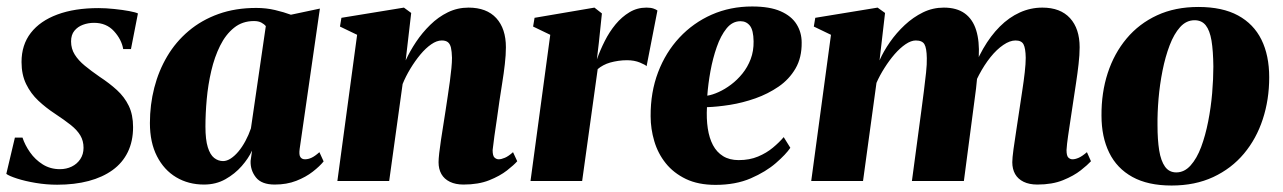

<svg xmlns="http://www.w3.org/2000/svg" viewBox="-28 -559 3962 593"><path d="M376.5 -407.5H352.5Q347.5 -437 324 -462.8Q300.5 -488.5 262.5 -488.5Q244.5 -488.5 228.2 -482.5Q212 -476.5 201.8 -464Q191.5 -451.5 191.5 -431Q191.5 -408.5 202.8 -390.5Q214 -372.5 233.8 -356.2Q253.5 -340 279.5 -322Q310 -302 333.2 -280.8Q356.5 -259.5 369.8 -232Q383 -204.5 383 -166.5Q383 -123 366.8 -89.5Q350.5 -56 319.8 -33.8Q289 -11.5 245.8 0Q202.5 11.5 148.5 11.5Q115.5 11.5 82.5 6Q49.5 0.5 24.8 -7.5Q0 -15.5 -8.5 -22L18 -134H41.5Q49 -111 64.8 -88.5Q80.5 -66 104 -51.2Q127.5 -36.5 157 -36.5Q177 -36.5 193.5 -44.5Q210 -52.5 220 -67.5Q230 -82.5 230 -102.5Q230 -124 220.2 -140.5Q210.5 -157 190.8 -172.8Q171 -188.5 141.5 -208Q114 -226 90.5 -248Q67 -270 52.8 -299.2Q38.5 -328.5 38.5 -367.5Q38.5 -420.5 67.2 -457.5Q96 -494.5 149.2 -514.2Q202.5 -534 276 -534Q299.5 -534 325.2 -531.2Q351 -528.5 371 -524.8Q391 -521 398 -517.5Z M897.5 -99Q895 -80.5 899.8 -73.8Q904.5 -67 914 -67Q924 -67 934.2 -71.8Q944.5 -76.5 958.5 -89L971.5 -60.5Q959.5 -45.5 938 -28.8Q916.5 -12 887 -0.5Q857.5 11 820.5 11Q780 11 762.5 -11Q745 -33 746 -62L750.5 -94Q739.5 -70 718.5 -46Q697.5 -22 668.2 -5.5Q639 11 602 11Q554 11 516.2 -11.5Q478.5 -34 456.8 -76.5Q435 -119 435 -179Q435 -235.5 448.5 -288Q462 -340.5 488.5 -385.2Q515 -430 554.8 -463.5Q594.5 -497 646.8 -515.8Q699 -534.5 763.5 -534.5Q794 -534.5 821.5 -528Q849 -521.5 870.5 -513.5L960 -532.5ZM793 -478.5Q788.5 -484 779.5 -489Q770.5 -494 756.5 -494Q720.5 -494 694.8 -473.2Q669 -452.5 651.8 -417.8Q634.5 -383 624.5 -340Q614.5 -297 610.5 -252.5Q606.5 -208 606.5 -168Q606.5 -127.5 613.8 -104.2Q621 -81 633.5 -71.2Q646 -61.5 661 -61.5Q672.5 -61.5 684.8 -69.5Q697 -77.5 708.5 -91.2Q720 -105 730 -123.5Q740 -142 747 -162.5Z M1225 -372.5Q1238 -401 1257 -429.5Q1276 -458 1300.8 -482.2Q1325.5 -506.5 1355.2 -521Q1385 -535.5 1419 -535.5Q1475 -535.5 1504.8 -503Q1534.5 -470.5 1534.5 -413Q1534.5 -389.5 1531.2 -361Q1528 -332.5 1523.2 -303.2Q1518.5 -274 1514.5 -247Q1511.5 -222.5 1507 -193.8Q1502.5 -165 1499 -139Q1495.5 -113 1493.5 -95.5Q1493.5 -77.5 1499.5 -72.2Q1505.5 -67 1512 -67Q1520.5 -67 1531.5 -71.8Q1542.5 -76.5 1556.5 -89L1569.5 -61Q1559.5 -49.5 1537.8 -32.5Q1516 -15.5 1482.8 -2.2Q1449.5 11 1403.5 11Q1379 11 1361.5 2.5Q1344 -6 1335.2 -21.5Q1326.5 -37 1326.5 -58Q1326.5 -67.5 1328.5 -85.8Q1330.5 -104 1334 -126.8Q1337.5 -149.5 1341.2 -173Q1345 -196.5 1348 -216.5Q1351.5 -239.5 1355 -263Q1358.5 -286.5 1361.5 -308.2Q1364.5 -330 1366.2 -348.5Q1368 -367 1368 -380.5Q1367.5 -400 1364.8 -411.8Q1362 -423.5 1355.2 -428.8Q1348.5 -434 1336.5 -434Q1321 -434 1304 -422.2Q1287 -410.5 1270.5 -390.8Q1254 -371 1239.5 -347Q1225 -323 1215.5 -299.5L1174 0H1014L1075 -451.5L1022 -477L1026.5 -504L1219.5 -535.5L1242 -519Z M1610.5 0 1671.5 -451.5 1618.5 -477 1623 -504 1808 -535.5 1831 -517.5 1821.5 -426.5 1815.5 -375.5Q1825.5 -404 1839.8 -432.2Q1854 -460.5 1873.2 -483.8Q1892.5 -507 1916.2 -521.2Q1940 -535.5 1968.5 -535.5Q1982 -535.5 1990.5 -532.5Q1999 -529.5 2002.5 -526.5L1969 -354.5Q1966 -358.5 1948.5 -365.8Q1931 -373 1908.5 -373Q1894.5 -373 1881.2 -371Q1868 -369 1856.5 -365.8Q1845 -362.5 1835.2 -357.2Q1825.5 -352 1818 -345.5L1770 0Z M2413 -102.5Q2399.5 -82.5 2368.5 -55.5Q2337.5 -28.5 2290.8 -8.2Q2244 12 2182 12Q2128.5 12 2090.5 -6.2Q2052.5 -24.5 2028.2 -54.8Q2004 -85 1992.8 -123Q1981.5 -161 1981.5 -200Q1981 -274 2004.5 -335.8Q2028 -397.5 2070.5 -443Q2113 -488.5 2170.2 -513.8Q2227.5 -539 2295 -539Q2349.5 -539 2383 -524.2Q2416.5 -509.5 2432.2 -484.2Q2448 -459 2448 -427.5Q2448.5 -381 2429 -347.5Q2409.5 -314 2376.8 -291.5Q2344 -269 2305 -255.2Q2266 -241.5 2226.8 -235.2Q2187.5 -229 2155.5 -228Q2153.5 -192.5 2158 -162.5Q2162.5 -132.5 2174 -110.8Q2185.5 -89 2205.2 -76.8Q2225 -64.5 2253.5 -64.5Q2287 -64.5 2313.2 -75.5Q2339.5 -86.5 2359.2 -103Q2379 -119.5 2392.5 -135.5ZM2259 -493.5Q2234 -493.5 2216 -471.2Q2198 -449 2185.8 -414Q2173.5 -379 2166.2 -339Q2159 -299 2156.5 -263.5Q2172.5 -266 2191.8 -274.8Q2211 -283.5 2230 -297.8Q2249 -312 2265 -331.8Q2281 -351.5 2290.5 -376.5Q2300 -401.5 2299.5 -431.5Q2299 -466 2288 -479.8Q2277 -493.5 2259 -493.5Z M2705.5 -519 2688.5 -372.5Q2700.5 -400 2720.5 -428.8Q2740.5 -457.5 2766.5 -481.8Q2792.5 -506 2822.8 -520.8Q2853 -535.5 2887 -535.5Q2927 -535.5 2951.8 -517.5Q2976.5 -499.5 2987 -465.5Q2997.5 -431.5 2995 -384Q2994.5 -376 2993.5 -365.5Q2992.5 -355 2991 -344Q2989.5 -333 2988 -324.5L2969.5 -318.5Q2985.5 -368.5 3008.5 -408.5Q3031.5 -448.5 3060 -477Q3088.5 -505.5 3121.8 -520.5Q3155 -535.5 3191.5 -535.5Q3247 -535.5 3276.8 -503Q3306.5 -470.5 3306.5 -413Q3306.5 -389.5 3303.2 -361Q3300 -332.5 3295.5 -303.2Q3291 -274 3287 -247Q3283.5 -222.5 3279 -193.8Q3274.5 -165 3270.8 -139Q3267 -113 3266 -95.5Q3266 -77.5 3271.8 -72.2Q3277.5 -67 3284.5 -67Q3293 -67 3303.8 -71.8Q3314.5 -76.5 3329 -89L3341.5 -61Q3331.5 -50 3310 -33Q3288.5 -16 3255.2 -2.5Q3222 11 3176 11Q3151 11 3133.5 2.5Q3116 -6 3107.2 -21.5Q3098.5 -37 3098.5 -58Q3098.5 -70.5 3102.2 -98Q3106 -125.5 3111 -157.5Q3116 -189.5 3120 -217Q3124.5 -247.5 3129.2 -278.2Q3134 -309 3137 -335.8Q3140 -362.5 3140 -380.5Q3139.5 -410 3133.2 -422Q3127 -434 3108.5 -434Q3091 -434 3070.8 -420.2Q3050.5 -406.5 3031.2 -382.5Q3012 -358.5 2995.8 -327.8Q2979.5 -297 2969.5 -262.5L2993 -356.5Q2991.5 -336.5 2990 -319.5Q2988.5 -302.5 2986.5 -285.2Q2984.5 -268 2981.5 -247L2949 0H2788.5L2817.5 -216.5Q2821.5 -247.5 2825.5 -278Q2829.5 -308.5 2832.2 -335Q2835 -361.5 2834.5 -379.5Q2834 -410.5 2827.2 -422.2Q2820.5 -434 2800.5 -434Q2786 -434 2769 -422.5Q2752 -411 2735.2 -391.8Q2718.5 -372.5 2703.8 -349.2Q2689 -326 2679 -303L2637.5 0H2477.5L2538.5 -451.5L2485.5 -477L2490 -504L2682.5 -535.5Z M3673 -537.5Q3747.5 -537.5 3795.8 -511.2Q3844 -485 3868 -436.5Q3892 -388 3892 -320Q3892 -251.5 3872.2 -191Q3852.5 -130.5 3814 -84.5Q3775.5 -38.5 3719.2 -12.2Q3663 14 3590.5 14Q3517.5 14 3469.5 -12.5Q3421.5 -39 3397.8 -87.5Q3374 -136 3374 -202Q3373.5 -272.5 3393.2 -333.2Q3413 -394 3451.5 -440Q3490 -486 3545.8 -511.8Q3601.5 -537.5 3673 -537.5ZM3661.5 -496.5Q3636 -496.5 3617 -475.5Q3598 -454.5 3584.5 -419Q3571 -383.5 3562.5 -340.8Q3554 -298 3550.2 -254Q3546.5 -210 3547 -172Q3547 -127 3552.2 -94.5Q3557.5 -62 3570.2 -44.2Q3583 -26.5 3605 -26.5Q3630 -26.5 3649.2 -48Q3668.5 -69.5 3681.8 -105Q3695 -140.5 3703.5 -183.8Q3712 -227 3715.8 -271.2Q3719.5 -315.5 3719.5 -353.5Q3719 -402 3713.8 -433.5Q3708.5 -465 3696 -480.8Q3683.5 -496.5 3661.5 -496.5Z"/></svg>

Font: Merriweather 96pt Black
Style: Italic
Weight: 900
Italic angle: -7.8°
Version: Version 2.101